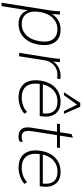

<svg xmlns="http://www.w3.org/2000/svg" viewBox="656 -1444 1005 2356"><g transform="rotate(90 1158.0 -266.5)"><path d="M14 216 110 -392Q114 -418 116 -445Q118 -472 119 -500H160L149 -369H135Q163 -434 216 -471Q269 -508 343 -508Q413 -508 459 -477Q505 -446 523.5 -386Q542 -326 528 -240Q509 -120 439.5 -56Q370 8 272 8Q202 8 157 -29Q112 -66 101 -131H111L56 216ZM276 -31Q356 -31 412.5 -87.5Q469 -144 486 -250Q503 -356 463.5 -412.5Q424 -469 339 -469Q260 -469 202 -412.5Q144 -356 127 -250Q111 -144 151.5 -87.5Q192 -31 276 -31Z M629 0 690 -386Q695 -414 698 -443Q701 -472 702 -500H743L734 -391L724 -390Q740 -430 769 -456Q798 -482 834.5 -495Q871 -508 907 -508Q919 -508 930 -507Q941 -506 952 -503L943 -464Q934 -467 922.5 -468Q911 -469 898 -469Q849 -469 811.5 -447.5Q774 -426 751 -392Q728 -358 722 -320L671 0Z M1177 8Q1099 8 1048 -24.5Q997 -57 977 -118Q957 -179 970 -264Q983 -342 1018 -396.5Q1053 -451 1107 -479.5Q1161 -508 1230 -508Q1296 -508 1339 -479.5Q1382 -451 1400 -399.5Q1418 -348 1408 -279L1404 -252H995L1001 -290H1388L1371 -277Q1384 -369 1348 -419.5Q1312 -470 1226 -470Q1164 -470 1119 -443Q1074 -416 1047 -369.5Q1020 -323 1012 -263L1010 -248Q996 -143 1039.5 -87Q1083 -31 1178 -31Q1225 -31 1271 -46Q1317 -61 1354 -97L1376 -64Q1337 -30 1284.5 -11Q1232 8 1177 8ZM1112 -549 1243 -749H1291L1378 -549H1344L1265 -710L1148 -549Z M1659 8Q1591 8 1563 -30.5Q1535 -69 1547 -148L1597 -464H1497L1503 -500H1603L1626 -643L1670 -659L1645 -500H1797L1791 -464H1639L1591 -159Q1581 -93 1596.5 -62Q1612 -31 1658 -31Q1678 -31 1694.5 -35Q1711 -39 1723 -44L1717 -4Q1705 1 1691 4.5Q1677 8 1659 8Z M2038 8Q1960 8 1909 -24.5Q1858 -57 1838 -118Q1818 -179 1831 -264Q1844 -342 1879 -396.5Q1914 -451 1968 -479.5Q2022 -508 2091 -508Q2157 -508 2200 -479.5Q2243 -451 2261 -399.5Q2279 -348 2269 -279L2265 -252H1856L1862 -290H2249L2232 -277Q2245 -369 2209 -419.5Q2173 -470 2087 -470Q2025 -470 1980 -443Q1935 -416 1908 -369.5Q1881 -323 1873 -263L1871 -248Q1857 -143 1900.5 -87Q1944 -31 2039 -31Q2086 -31 2132 -46Q2178 -61 2215 -97L2237 -64Q2198 -30 2145.5 -11Q2093 8 2038 8Z"/></g></svg>

Font: Mulish ExtraLight ExtraLight
Style: Italic
Weight: 250
Italic angle: -9°
Version: Version 3.603